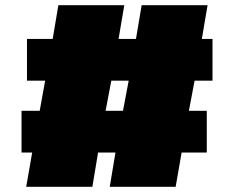

<svg xmlns="http://www.w3.org/2000/svg" viewBox="-20 -720 901 740"><path d="M84 -409V-570H183L205 -700H459L437 -570H504L526 -700H780L758 -570H799V-409H730L708 -293H777V-132H680L657 0H403L425 -132H358L336 0H81L104 -132H63V-293H133L154 -409ZM409 -409 387 -293H454L476 -409Z"/></svg>

Font: Georama Expanded Black
Style: Regular
Weight: 900
Width: 7
Designer: Jean-Baptiste Levee
Foundry: Production Type
Version: Version 1.000